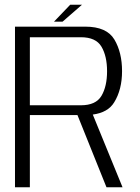

<svg xmlns="http://www.w3.org/2000/svg" viewBox="-20 -787 588 807"><path d="M43 0H105.5V-303.5H305.5L427.5 0H495L370 -305.5Q434 -314 460 -357Q493 -410.5 493 -488Q493 -566.5 460.8 -620.8Q428.5 -675 338.5 -675H43ZM105.5 -344.5V-630.5H320Q383 -630.5 406.5 -590.8Q430 -551 430 -487.5Q430 -424 406.5 -384.2Q383 -344.5 320 -344.5ZM207 -696H243L324.5 -767H275Z"/></svg>

Font: Anybody Light
Style: Regular
Weight: 300
Designer: Tyler Finck
Foundry: Etcetera Type Company
Version: Version 1.111; ttfautohint (v1.8.4)